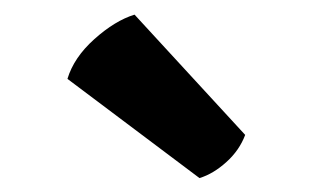

<svg xmlns="http://www.w3.org/2000/svg" viewBox="-20 -790 438 269"><path d="M168.5 -769.5Q141 -761 112.2 -735.2Q83.5 -709.5 74.5 -679.5L259.5 -540.5Q279 -546.5 297.2 -563Q315.5 -579.5 323.5 -601Z"/></svg>

Font: Signika
Style: Bold
Weight: 700
Designer: Anna Giedry
Foundry: Anna Giedry
Version: Version 2.001